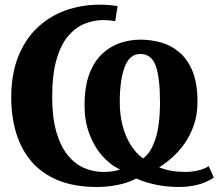

<svg xmlns="http://www.w3.org/2000/svg" viewBox="-20 -772 927 804"><path d="M854 -76 875.5 -28.5Q844 -7.5 807.2 1.8Q770.5 11 728.5 11Q678.5 11 633 1.5Q587.5 -8 550.5 -24.5Q517 -6.5 473.5 2.2Q430 11 387 11Q291 11 222.8 -17.2Q154.5 -45.5 111.2 -96.5Q68 -147.5 47.5 -215.8Q27 -284 27 -364Q27 -459.5 55.2 -532.2Q83.5 -605 134.2 -654Q185 -703 252.8 -727.8Q320.5 -752.5 400 -752.5Q414.5 -752.5 436.2 -750.8Q458 -749 472.5 -746.5L462.5 -683.5Q450.5 -685.5 437.5 -686.8Q424.5 -688 413 -688Q372.5 -688 334.2 -672.5Q296 -657 265.2 -620.8Q234.5 -584.5 216.5 -522.2Q198.5 -460 198.5 -366Q198.5 -279 216.2 -218.8Q234 -158.5 264 -121.8Q294 -85 332.5 -68.5Q371 -52 412.5 -52Q427.5 -52 444.5 -53.8Q461.5 -55.5 483 -62Q440.5 -82 406.8 -121Q373 -160 353.5 -213.5Q334 -267 334 -329.5Q334 -408.5 354 -461.8Q374 -515 407.8 -546.5Q441.5 -578 483 -592Q524.5 -606 568 -606Q610.5 -606 652.8 -594.5Q695 -583 729.8 -554.2Q764.5 -525.5 785.8 -474.8Q807 -424 807 -346.5Q807 -291.5 791.5 -247.2Q776 -203 751.5 -169Q727 -135 699.2 -110.8Q671.5 -86.5 646.5 -71.5Q671 -61.5 697.5 -56.8Q724 -52 753.5 -52Q781.5 -52 807.8 -57.8Q834 -63.5 854 -76ZM578.5 -108.5Q610.5 -130 630.2 -188Q650 -246 650 -345Q650 -447.5 632 -496.8Q614 -546 567.5 -546Q522.5 -546 502 -491.5Q481.5 -437 481.5 -344.5Q481.5 -291 493.5 -245.5Q505.5 -200 527.2 -165.2Q549 -130.5 578.5 -108.5Z"/></svg>

Font: Merriweather 24pt ExtraBold
Style: Regular
Weight: 800
Version: Version 2.100